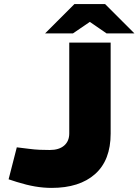

<svg xmlns="http://www.w3.org/2000/svg" viewBox="-20 -908 676 937"><path d="M232 9Q192 9 151 2Q110 -5 62 -20L22 -33L62 -189L119 -182Q149 -178 174 -177Q199 -176 223 -176Q268 -176 293 -197.5Q318 -219 318 -257V-700H520V-256Q520 -126 444 -58.5Q368 9 232 9ZM200 -745 343 -888H493L446 -820L336 -745ZM500 -745 391 -820 343 -888H493L636 -745Z"/></svg>

Font: REM ExtraBold
Style: Regular
Weight: 800
Designer: Octavio Pardo
Foundry: Ashler Design
Version: Version 1.005;gftools[0.9.28]